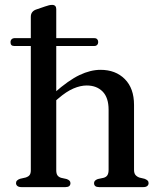

<svg xmlns="http://www.w3.org/2000/svg" viewBox="-20 -765 650 785"><path d="M23 -592.5Q23 -600 27.5 -604.5Q32 -609 38 -609H366Q373.5 -609 377.5 -604.5Q381.5 -600 381.5 -593Q381.5 -586 377.2 -581.5Q373 -577 366 -577H37.5Q23 -577 23 -592.5ZM196 -343.5 176.5 -363.5 201.5 -385Q260.5 -437 305.2 -458.2Q350 -479.5 391 -479.5Q452.5 -479.5 490.2 -441.8Q528 -404 528 -336V-71Q528 -56.5 534 -49.5Q540 -42.5 550 -39L571 -34Q579 -31 583.2 -27Q587.5 -23 587.5 -16.5Q587.5 -9 582 -4.5Q576.5 0 566 0H385Q364.5 0 364.5 -16.5Q364.5 -27.5 380 -33L403.5 -38Q414.5 -41 419.2 -48.8Q424 -56.5 424 -71V-316Q424 -366 399.5 -390.8Q375 -415.5 334.5 -415.5Q309 -415.5 280.2 -403.2Q251.5 -391 218 -362ZM210 -728V-69Q210 -55 215 -48Q220 -41 230 -38L252.5 -33Q268 -27.5 268 -16.5Q268 0 247.5 0H67.5Q57 0 51.2 -4.5Q45.5 -9 45.5 -16.5Q45.5 -23 50 -27.2Q54.5 -31.5 62 -34L86 -39.5Q95.5 -42.5 100.8 -49Q106 -55.5 106 -69V-696Q106 -708 111.8 -715.2Q117.5 -722.5 127.5 -726L164 -738.5Q174.5 -742 180.5 -743.5Q186.5 -745 193.5 -745Q201.5 -745 205.8 -740.5Q210 -736 210 -728Z"/></svg>

Font: Fraunces 12pt
Style: Regular
Weight: 400
Version: Version 1.000;[b76b70a41]